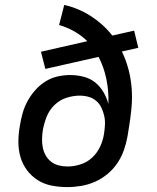

<svg xmlns="http://www.w3.org/2000/svg" viewBox="-20 -755 640 783"><path d="M255 8Q222 8 191 2Q160 -4 134.5 -20Q109 -36 90.5 -60.5Q72 -85 63.5 -114.5Q55 -144 55 -176.5Q55 -209 61 -242Q65 -267 72 -292.5Q79 -318 92 -342Q105 -366 123.5 -387Q142 -408 165 -422.5Q188 -437 214 -443Q240 -449 266 -449Q294 -449 321 -442Q348 -435 368 -419Q388 -403 401.5 -380Q415 -357 422 -331Q424 -382 414 -431.5Q404 -481 382 -523L165 -474L147 -544L336 -587Q313 -610 283 -627Q253 -644 221 -653L242 -735Q302 -721 352 -688.5Q402 -656 438 -610L527 -630L544 -560L477 -545Q494 -510 504 -472Q514 -434 517 -394Q520 -354 516 -312.5Q512 -271 505 -230L500 -199Q495 -171 485.5 -143.5Q476 -116 459.5 -91Q443 -66 419 -46Q395 -26 368 -14Q341 -2 312 3Q283 8 255 8ZM255 -76Q281 -76 308 -84.5Q335 -93 355.5 -112Q376 -131 388 -156.5Q400 -182 404 -208Q407 -227 408 -246Q409 -265 405 -282.5Q401 -300 393.5 -316Q386 -332 372.5 -343.5Q359 -355 341.5 -360Q324 -365 305 -365Q278 -365 250.5 -356Q223 -347 202 -326.5Q181 -306 170.5 -279.5Q160 -253 155 -226Q152 -208 151.5 -189.5Q151 -171 154.5 -153.5Q158 -136 166.5 -121Q175 -106 188.5 -95.5Q202 -85 219.5 -80.5Q237 -76 255 -76Z"/></svg>

Font: Iosevka Md Ex Obl
Style: Regular
Weight: 500
Width: 7
Italic angle: -9°
Monospace: yes
Designer: Belleve Invis
Foundry: Belleve Invis
Version: Version 32.5.0; ttfautohint (v1.8.4)